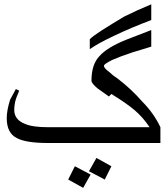

<svg xmlns="http://www.w3.org/2000/svg" viewBox="-20 -821 774 903"><path d="M683.6 -222.7Q652.3 -269.5 613.3 -302.7Q574.2 -335.9 503.9 -378.9L492.2 -367.2L437.5 -406.2Q410.2 -429.7 410.2 -441.4Q410.2 -519.5 449.2 -558.6Q484.4 -597.7 570.3 -632.8L691.4 -679.7V-601.6L601.6 -574.2Q543 -554.7 507.8 -539.1Q468.8 -519.5 468.8 -511.7Q468.8 -500 496.1 -480.5Q511.7 -464.8 531.2 -453.1Q597.7 -402.3 648.4 -343.8Q703.1 -289.1 734.4 -222.7V-148.4H207Q101.6 -148.4 58.6 -171.9Q11.7 -195.3 11.7 -265.6Q11.7 -300.8 27.3 -351.6Q35.2 -367.2 54.7 -402.3L70.3 -394.5Q54.7 -359.4 50.8 -339.8Q46.9 -320.3 46.9 -304.7Q46.9 -257.8 97.7 -238.3Q132.8 -222.7 207 -222.7ZM691.4 -800.8V-726.6Q597.7 -691.4 515.6 -652.3Q441.4 -617.2 402.3 -589.8V-636.7Q418 -652.3 460.9 -679.7Q503.9 -707 562.5 -742.2Q625 -773.4 691.4 -800.8ZM503.9 -39.1 472.7 23.4 398.4 -15.6 433.6 -78.1ZM406.2 0 371.1 62.5 300.8 23.4 332 -39.1Z"/></svg>

Font: 和音 by 宁静之雨，公众号njzyshare
Style: Regular
Weight: 400
Designer: Steve Matteson
Foundry: Ascender Corporation
Version: Version 6.00;June 8, 2018;FontCreator 11.0.0.2388 32-bit